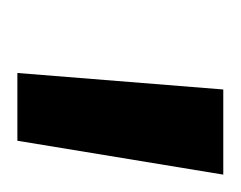

<svg xmlns="http://www.w3.org/2000/svg" viewBox="-48 -692 277 221"><g transform="rotate(90 90.5 -581.5)"><path d="M181 -700 142 -463H64L83 -700Z"/></g></svg>

Font: Kulim Park SemiBold
Style: Italic
Weight: 600
Italic angle: -8°
Designer: Noponies / Dale Sattler
Foundry: Noponies
Version: Version 1.000; ttfautohint (v1.8.3)